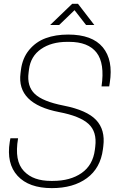

<svg xmlns="http://www.w3.org/2000/svg" viewBox="-20 -970 630 1000"><path d="M288.1 -839.8H241.2L356 -950.2H386.2L471.2 -839.8H428.2L368.2 -917ZM288.1 -386.2Q65.9 -429.2 86.9 -588.9L88.9 -605Q96.7 -667.5 131.8 -710Q167 -752.4 218.3 -771.2Q269.5 -790 335 -790Q460.4 -790 515.4 -723.6Q570.3 -657.2 551.8 -539.1L548.8 -520H508.8Q526.4 -640.1 482.9 -696Q439.5 -752 339.8 -752H330.1Q248 -752 193.8 -714.6Q139.6 -677.2 130.9 -607.9L128.9 -591.8Q119.6 -521 160.9 -481.2Q202.1 -441.4 312 -419.9Q432.6 -396 480.7 -345Q528.8 -293.9 518.1 -209L516.1 -192.9Q503.4 -94.2 432.6 -42.2Q361.8 9.8 250 9.8Q130.4 9.8 71.5 -54.2Q12.7 -118.2 30.8 -231L34.2 -250H74.2Q64 -189.9 71.5 -147.7Q79.1 -105.5 104.5 -78.9Q129.9 -52.2 165 -40Q200.2 -27.8 245.1 -27.8H254.9Q346.2 -27.8 405 -68.8Q463.9 -109.9 474.1 -189.9L476.1 -206.1Q485.8 -283.7 440.9 -324.7Q396 -365.7 288.1 -386.2Z"/></svg>

Font: Cooper Hewitt
Style: Light Italic
Weight: 704
Designer: Village Type and Design LLC
Foundry: Cooper Hewitt Smithsonian Design Museum
Version: 1.000